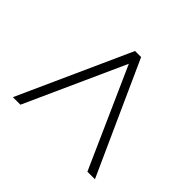

<svg xmlns="http://www.w3.org/2000/svg" viewBox="-125 -844 829 829"><g transform="rotate(45 289.5 -429.0)"><path d="M85 -172H39L271 -686H308L540 -172H494L291 -628Z"/></g></svg>

Font: Fz Poppins ExtLt
Style: Regular
Weight: 200
Designer: Ninad Kale (Devanagari), Jonny Pinhorn (Latin)
Foundry: Indian Type Foundry
Version: Vit hóa bi Vntype.Com & FontZin.Com